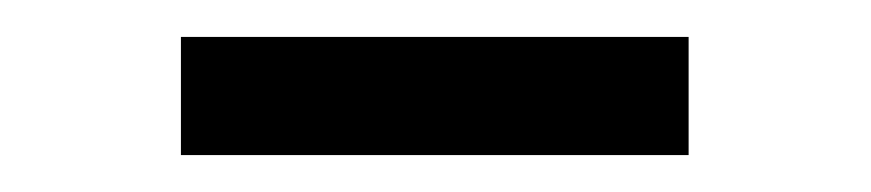

<svg xmlns="http://www.w3.org/2000/svg" viewBox="-20 -353 472 104"><path d="M78 -333H353V-269H78Z"/></svg>

Font: Roboto Serif 36pt Light
Style: Regular
Weight: 300
Designer: Greg Gazdowicz
Foundry: Commercial Type
Version: Version 1.008